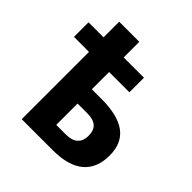

<svg xmlns="http://www.w3.org/2000/svg" viewBox="-177 -776 904 904"><g transform="rotate(45 274.5 -324.5)"><path d="M239 -649H105V-545H5V-448H105V0H312C453 0 519 -62 519 -172C519 -281 448 -333 303 -333H239V-448H374V-545H239ZM303 -238C358 -238 383 -215 383 -168C383 -118 353 -96 304 -96H239V-238Z"/></g></svg>

Font: Noto Sans Display SemiCondensed
Style: Bold
Weight: 700
Width: 4
Designer: Monotype Design Team
Foundry: Monotype Imaging Inc.
Version: Version 1.900